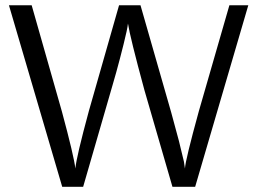

<svg xmlns="http://www.w3.org/2000/svg" viewBox="-20 -714 984 734"><path d="M14.2 -693.8H101.1L216.8 -287.1Q262.7 -117.2 268.1 -69.8Q272 -113.8 319.8 -290L435.1 -693.8H517.1L634.8 -283.2L664.1 -174.8L683.1 -96.2L687 -69.8Q689 -103 740.2 -289.1L856.9 -693.8H929.2L726.1 0H639.2L532.2 -369.1Q477.1 -572.3 469.2 -624Q467.3 -604 452.6 -545.4Q438 -486.8 424.6 -438.5Q411.1 -390.1 410.2 -388.2L297.9 0H217.8Z"/></svg>

Font: CMU Sans Serif
Style: Medium
Weight: 500
Version: Version 0.7.0